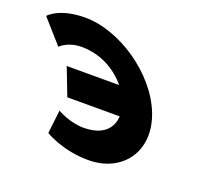

<svg xmlns="http://www.w3.org/2000/svg" viewBox="-321 -890 1167 1050"><g transform="rotate(20 262.5 -364.5)"><path d="M201.5 -158.4C317.4 -158.4 363.9 -216.7 367.2 -284.6H62.4L0.8 -444.4H305.8C250.3 -512.1 158.7 -570.6 42.7 -570.6C-38.9 -570.6 -78.3 -527.3 -78.3 -527.3L-198.7 -663.3C-198.7 -663.3 -145.4 -727.9 6.8 -727.9C205.7 -727.9 449.6 -564.7 527.2 -363.2C604.5 -162.6 484.8 -1.1 286.8 -1.1C134.6 -1.1 31.5 -65.7 31.5 -65.7L47.1 -201.7C47.1 -201.7 119.9 -158.4 201.5 -158.4Z"/></g></svg>

Font: Hussar
Style: BdOpOblFour
Weight: 700
Foundry: Cannot Into Space Fonts
Version: Version 2.00